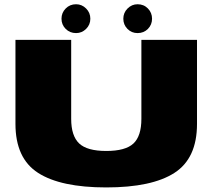

<svg xmlns="http://www.w3.org/2000/svg" viewBox="-20 -858 986 882"><path d="M468 3Q677.5 3 781.2 -63.8Q885 -130.5 885 -289V-675H629.5V-312Q629.5 -233 593 -198.8Q556.5 -164.5 468 -164.5Q380 -164.5 343.5 -199.2Q307 -234 307 -312V-675H51V-289Q51 -130.5 155 -63.8Q259 3 468 3ZM329.5 -706Q356 -706 375.5 -725.2Q395 -744.5 395 -772Q395 -799.5 375.5 -819Q356 -838.5 329.5 -838.5Q301 -838.5 281.8 -819Q262.5 -799.5 262.5 -772Q262.5 -744.5 281.8 -725.2Q301 -706 329.5 -706ZM612 -706Q640.5 -706 659.5 -725.2Q678.5 -744.5 678.5 -772Q678.5 -799.5 659.5 -819Q640.5 -838.5 612 -838.5Q585.5 -838.5 566 -819Q546.5 -799.5 546.5 -772Q546.5 -744.5 565.5 -725.2Q584.5 -706 612 -706Z"/></svg>

Font: Anybody Expanded Black
Style: Regular
Weight: 900
Width: 7
Designer: Tyler Finck
Foundry: Etcetera Type Company
Version: Version 1.113;gftools[0.9.25]